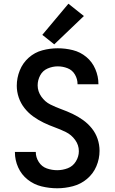

<svg xmlns="http://www.w3.org/2000/svg" viewBox="-20 -1002 616 1030"><path d="M287 8Q329 8 371 -3Q413 -14 446.5 -42Q480 -70 497 -110Q514 -150 514 -193Q514 -226 503.5 -257Q493 -288 472.5 -313.5Q452 -339 425.5 -358Q399 -377 369.5 -391Q340 -405 309.5 -416Q279 -427 250 -441.5Q221 -456 201.5 -484Q182 -512 182 -544Q182 -572 195.5 -597.5Q209 -623 235.5 -634.5Q262 -646 290 -646Q317 -646 342.5 -636Q368 -626 382 -602Q396 -578 396 -551V-550H508V-552Q508 -592 491.5 -631Q475 -670 443 -696.5Q411 -723 371 -733Q331 -743 290 -743Q248 -743 207 -732Q166 -721 134 -692.5Q102 -664 86 -624Q70 -584 70 -542Q70 -510 80.5 -479Q91 -448 111.5 -422Q132 -396 158.5 -377Q185 -358 214 -344Q243 -330 273.5 -319Q304 -308 333.5 -293.5Q363 -279 383 -251.5Q403 -224 403 -191Q403 -162 387 -136Q371 -110 343.5 -99.5Q316 -89 287 -89Q258 -89 231 -98.5Q204 -108 188 -133Q172 -158 172 -186V-187H60V-185Q60 -143 77.5 -104Q95 -65 128.5 -38.5Q162 -12 203.5 -2Q245 8 287 8ZM271 -764 430 -916 347 -982 207 -815Z"/></svg>

Font: Iosevka Sparkle Semibold
Style: Regular
Weight: 600
Designer: Belleve Invis
Foundry: Belleve Invis
Version: Version 4.5.0; ttfautohint (v1.8.3)